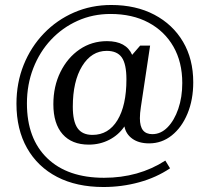

<svg xmlns="http://www.w3.org/2000/svg" viewBox="-20 -614 848 770"><path d="M409 -449Q486 -449 510 -394L542 -431H582L545 -185Q543 -172 542 -161Q541 -150 541 -140Q541 -107 553.5 -91.5Q566 -76 591 -76Q625 -76 652 -103.5Q679 -131 695 -177.5Q711 -224 711 -281Q711 -365 675.5 -427Q640 -489 575.5 -523.5Q511 -558 423 -558Q352 -558 291 -530.5Q230 -503 184.5 -454.5Q139 -406 113.5 -340.5Q88 -275 88 -199Q88 -58 169.5 20.5Q251 99 397 99Q536 99 643 30L662 61Q607 98 538 117Q469 136 395 136Q287 136 209 95.5Q131 55 88.5 -20Q46 -95 46 -198Q46 -282 75 -354Q104 -426 156 -480Q208 -534 277 -564Q346 -594 426 -594Q525 -594 599 -555Q673 -516 714 -446.5Q755 -377 755 -284Q755 -214 732 -158.5Q709 -103 669 -71Q629 -39 578 -39Q537 -39 511 -57.5Q485 -76 479 -107Q456 -73 418.5 -53.5Q381 -34 336 -34Q268 -34 231 -76Q194 -118 194 -196Q194 -268 222.5 -325.5Q251 -383 299.5 -416Q348 -449 409 -449ZM408 -410Q347 -410 309.5 -349Q272 -288 272 -186Q272 -127 291 -100Q310 -73 351 -73Q415 -73 451 -132Q487 -191 487 -296Q487 -357 468.5 -383.5Q450 -410 408 -410Z"/></svg>

Font: Domine
Style: Regular
Weight: 400
Designer: Pablo Impallari, Rodrigo Fuenzalida, Brenda Gallo
Foundry: Pablo Impallari, Rodrigo Fuenzalida, Brenda Gallo
Version: Version 2.000;September 19, 2022;FontCreator 14.0.0.2877 64-